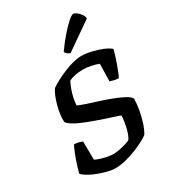

<svg xmlns="http://www.w3.org/2000/svg" viewBox="-230 -1092 1077 1208"><g transform="rotate(-30 309.0 -487.5)"><path d="M244 0Q221 0 189.5 -8Q158 -16 126 -28Q94 -40 68 -55Q42 -70 30 -84Q36 -110 47 -144.5Q58 -179 71 -211Q84 -243 93 -261Q110 -261 126 -257Q142 -253 152 -248L154 -115Q169 -107 191.5 -100Q214 -93 237 -88.5Q260 -84 279 -84Q298 -84 321.5 -88.5Q345 -93 367.5 -99.5Q390 -106 403 -113Q412 -126 419.5 -146Q427 -166 432 -188.5Q437 -211 440 -232.5Q443 -254 443 -269Q430 -275 402.5 -283.5Q375 -292 339.5 -304Q304 -316 267 -329.5Q230 -343 197 -357Q164 -371 141 -386Q118 -401 111 -414Q109 -437 113 -467Q117 -497 125.5 -528.5Q134 -560 145 -586.5Q156 -613 167 -628Q188 -643 218.5 -659Q249 -675 283 -689Q317 -703 349.5 -711.5Q382 -720 407 -720Q443 -720 482 -711Q521 -702 555.5 -688Q590 -674 609 -657Q605 -641 597.5 -616Q590 -591 580.5 -565Q571 -539 562 -516Q553 -493 546 -481Q526 -481 510 -485.5Q494 -490 485 -493L488 -619Q466 -628 434.5 -634.5Q403 -641 375 -641Q362 -641 344 -639Q326 -637 307.5 -632.5Q289 -628 274 -620Q263 -600 253 -572.5Q243 -545 237 -517Q231 -489 230 -465Q246 -457 281.5 -445Q317 -433 362 -419Q407 -405 450 -388.5Q493 -372 525 -355Q557 -338 565 -321Q564 -285 557 -243.5Q550 -202 537.5 -162.5Q525 -123 507 -92Q494 -81 465 -65.5Q436 -50 398.5 -35Q361 -20 320.5 -10Q280 0 244 0ZM362 -769Q350 -772 340.5 -781Q331 -790 328 -797Q366 -850 400.5 -889.5Q435 -929 461.5 -952Q488 -975 499 -975Q509 -975 523 -964.5Q537 -954 548 -938.5Q559 -923 560 -907Z"/></g></svg>

Font: Texturina 12pt SemiBold
Style: Italic
Weight: 600
Italic angle: -11°
Version: Version 1.002